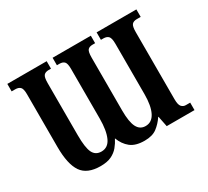

<svg xmlns="http://www.w3.org/2000/svg" viewBox="-142 -942 1278 1179"><g transform="rotate(-30 497.5 -352.0)"><path d="M265 10Q170 10 131.5 -46.5Q93 -103 93 -225V-599Q93 -637 81 -649Q69 -661 46 -661H20V-714H299V-661H282Q259 -661 248 -648.5Q237 -636 237 -595V-225Q237 -137 254.5 -101Q272 -65 314 -65Q361 -65 383 -113Q405 -161 405 -247V-599Q405 -637 393.5 -649Q382 -661 359 -661H341V-714H612V-661H594Q570 -661 559.5 -648.5Q549 -636 549 -595V-220Q549 -139 568 -102Q587 -65 627 -65Q672 -65 695 -110.5Q718 -156 718 -238V-595Q718 -636 706 -648.5Q694 -661 670 -661H653V-714H935V-661H908Q884 -661 873 -648.5Q862 -636 862 -595V-120Q862 -80 874 -66.5Q886 -53 904 -53H935V0H738L723 -75H721Q696 -38 664 -14Q632 10 577 10Q513 10 478 -18Q443 -46 425 -94Q411 -66 391.5 -42.5Q372 -19 342 -4.5Q312 10 265 10Z"/></g></svg>

Font: Noto Serif ExtraCondensed ExtraBold
Style: Regular
Weight: 800
Width: 2
Designer: Monotype Design Team
Foundry: Monotype Imaging Inc.
Version: Version 2.013; ttfautohint (v1.8.4.7-5d5b)